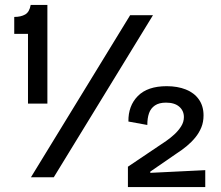

<svg xmlns="http://www.w3.org/2000/svg" viewBox="-20 -722 899 782"><path d="M94 -300V-584H38V-653Q65 -653 82.5 -663Q100 -673 105 -702H173V-300ZM106 0 510 -660H603L199 0ZM501 40V-43L657 -148Q673 -159 689.5 -174Q706 -189 717.5 -207Q729 -225 729 -245Q729 -271 710 -287.5Q691 -304 656 -304Q628 -304 611 -292.5Q594 -281 587 -261Q580 -241 580 -213L503 -227Q502 -291 541.5 -331Q581 -371 659 -371Q703 -371 737 -357.5Q771 -344 790 -317Q809 -290 809 -252Q809 -225 800 -203Q791 -181 775.5 -162Q760 -143 740 -126.5Q720 -110 698 -96L592 -23V-18L816 -29V40Z"/></svg>

Font: Bricolage Grotesque 48pt Condensed ExtraBold
Style: Regular
Weight: 400
Version: Version 1.000;gftools[0.9.30]